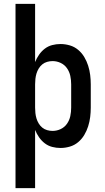

<svg xmlns="http://www.w3.org/2000/svg" viewBox="-20 -755 540 990"><path d="M60 215V-735H161V-435Q169 -455 181.5 -473Q194 -491 211 -504Q228 -517 249 -522.5Q270 -528 292 -528Q316 -528 340 -521Q364 -514 383 -498Q402 -482 414.5 -461Q427 -440 434.5 -416.5Q442 -393 445 -368.5Q448 -344 448 -320V-200Q448 -176 445 -151.5Q442 -127 434.5 -103.5Q427 -80 414.5 -59Q402 -38 383 -22Q364 -6 340 1Q316 8 292 8Q270 8 249 2.5Q228 -3 211 -16Q194 -29 181.5 -47Q169 -65 161 -85V215ZM251 -80Q273 -80 293 -89.5Q313 -99 325.5 -117Q338 -135 342.5 -156.5Q347 -178 347 -200V-320Q347 -342 342.5 -363.5Q338 -385 325.5 -403Q313 -421 293 -430.5Q273 -440 251 -440Q237 -440 223 -436Q209 -432 198 -423Q187 -414 179.5 -401.5Q172 -389 168 -375.5Q164 -362 162.5 -348Q161 -334 161 -320V-200Q161 -186 162.5 -172Q164 -158 168 -144.5Q172 -131 179.5 -118.5Q187 -106 198 -97Q209 -88 223 -84Q237 -80 251 -80Z"/></svg>

Font: Zed Sans Semibold
Style: Regular
Weight: 600
Designer: Belleve Invis
Foundry: Belleve Invis
Version: Version 1.0.0; ttfautohint (v1.8.4)